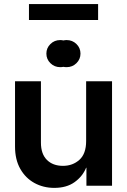

<svg xmlns="http://www.w3.org/2000/svg" viewBox="-20 -917 627 948"><path d="M405.3 -220.7V-515.6H533.2V0H406.7V-88.9H405.3Q387.7 -45.9 348.1 -17.6Q308.6 10.7 248 10.7Q194.3 10.7 150.1 -13.4Q106 -37.6 80.1 -83.3Q54.2 -128.9 54.2 -193.4V-515.6H182.1V-212.9Q182.1 -156.7 211.7 -127.4Q241.2 -98.1 291 -98.1Q338.9 -98.1 372.1 -127.9Q405.3 -157.7 405.3 -220.7ZM309.1 -585.4Q300.8 -585.4 293 -586.9Q285.2 -585.4 277.3 -585.4Q249 -585.4 229 -605Q209 -624.5 209 -652.3Q209 -680.2 229 -699.7Q249 -719.2 277.3 -719.2Q285.2 -719.2 293 -717.3Q300.8 -719.2 309.1 -719.2Q337.4 -719.2 357.4 -699.7Q377.4 -680.2 377.4 -652.3Q377.4 -624.5 357.4 -605Q337.4 -585.4 309.1 -585.4ZM464.4 -897V-818.4H123V-897Z"/></svg>

Font: Inter Display Semi Bold
Style: Regular
Weight: 600
Designer: Rasmus Andersson
Foundry: rsms
Version: Version 4.000;git-37864ae